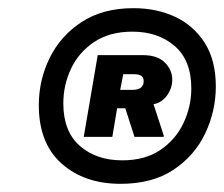

<svg xmlns="http://www.w3.org/2000/svg" viewBox="-20 -735 548 470"><path d="M275 -285Q186.7 -285 130.8 -334.6Q75 -384.2 75 -477.5Q75 -539.2 101.7 -593.3Q128.3 -647.5 180 -681.2Q231.7 -715 306.7 -715Q363.3 -715 408.8 -693.8Q454.2 -672.5 481.2 -630Q508.3 -587.5 508.3 -523.3Q508.3 -463.3 482.5 -408.8Q456.7 -354.2 405 -319.6Q353.3 -285 275 -285ZM279.2 -342.5Q335 -342.5 372.5 -367.9Q410 -393.3 429.2 -433.8Q448.3 -474.2 448.3 -518.3Q448.3 -587.5 407.5 -622.5Q366.7 -657.5 304.2 -657.5Q248.3 -657.5 210.4 -632.1Q172.5 -606.7 153.8 -566.7Q135 -526.7 135 -481.7Q135 -413.3 175.4 -377.9Q215.8 -342.5 279.2 -342.5ZM185 -400 219.2 -600H330Q365.8 -600 383.8 -581.7Q401.7 -563.3 401.7 -540Q401.7 -519.2 388.8 -501.3Q375.8 -483.3 355.8 -480L380.8 -403.3V-400H309.2L286.7 -470H266.7L255 -400ZM274.2 -515H304.2Q331.7 -515 331.7 -536.7Q331.7 -553.3 309.2 -553.3H281.7Z"/></svg>

Font: Familjen Grotesk GF
Style: Bold Italic
Weight: 700
Designer: Anders Wikstroem, Jonas Baeckman, Matilda Gysing, Kristian Moeller
Foundry: Familjen STHML AB
Version: Version 2.000; Beta; Release 4; Build 6